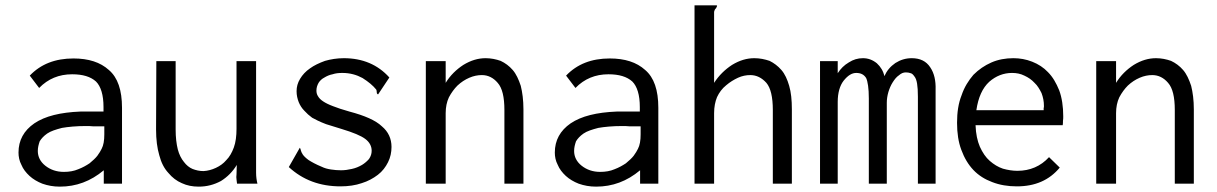

<svg xmlns="http://www.w3.org/2000/svg" viewBox="-20 -685 4540 716"><path d="M91 -403 126 -357C159 -391 200 -408 249 -408C289 -408 318 -399 338 -381C356 -363 366 -331 366 -286V-269H280C205 -266 148 -252 108 -225C69 -198 49 -162 49 -116C49 -101 52 -85 60 -70C66 -55 77 -41 90 -29C103 -17 120 -7 138 0C158 7 179 11 203 11C264 11 318 -9 367 -50V0H435V-283C435 -349 419 -396 386 -424C354 -453 310 -467 254 -467C186 -467 132 -446 91 -403ZM369 -214V-184C369 -161 366 -143 359 -130C356 -123 350 -114 343 -104C336 -95 326 -86 314 -76C302 -68 288 -60 272 -54C256 -47 238 -44 218 -44C191 -44 168 -52 149 -67C130 -82 121 -101 121 -122C121 -135 124 -146 128 -158C134 -168 143 -178 156 -187C169 -196 188 -202 211 -208C234 -212 264 -215 301 -215C309 -215 317 -215 326 -214H352Z M563 -457 562 -202C562 -165 566 -133 574 -106C581 -79 592 -57 608 -40C622 -23 639 -10 658 -2C677 7 698 11 721 11C751 11 778 4 804 -10C828 -25 848 -45 863 -70L862 -35C861 -28 861 -21 862 -16C863 -10 863 -5 864 0H940C937 -12 935 -26 935 -41V-457H862V-205C862 -178 859 -154 852 -135C845 -116 836 -100 824 -88C813 -75 800 -66 785 -59C770 -52 755 -48 739 -47C724 -47 711 -50 698 -55C686 -60 675 -69 666 -81C656 -93 648 -109 643 -128C638 -148 635 -173 635 -202V-457Z M1432 -396C1389 -444 1332 -468 1262 -468C1237 -468 1213 -464 1192 -458C1170 -450 1151 -441 1136 -430C1120 -419 1108 -406 1099 -391C1090 -376 1086 -361 1086 -345C1086 -330 1089 -317 1094 -304C1099 -292 1106 -281 1115 -272C1124 -262 1133 -254 1144 -246C1155 -240 1172 -231 1196 -222C1205 -219 1225 -213 1254 -204C1297 -191 1326 -179 1342 -167C1358 -155 1366 -140 1366 -123C1366 -112 1363 -102 1356 -92C1349 -84 1340 -76 1330 -70C1318 -63 1306 -58 1292 -55C1279 -52 1265 -50 1252 -50C1239 -50 1227 -51 1214 -53C1201 -55 1190 -58 1180 -63C1158 -72 1142 -81 1131 -88C1120 -96 1113 -103 1109 -109C1105 -115 1103 -120 1102 -124C1101 -129 1100 -132 1098 -134L1057 -62C1109 -14 1173 10 1250 10C1279 10 1306 6 1329 -2C1352 -9 1372 -20 1389 -33C1406 -46 1418 -62 1427 -80C1436 -98 1440 -117 1440 -137C1440 -168 1428 -194 1404 -214C1381 -236 1340 -254 1283 -269C1258 -276 1237 -283 1222 -289C1206 -295 1194 -301 1185 -307C1176 -313 1170 -319 1166 -326C1162 -332 1160 -339 1160 -347C1160 -358 1163 -367 1168 -376C1173 -384 1180 -391 1190 -396C1198 -401 1209 -406 1220 -408C1232 -412 1244 -413 1257 -413C1285 -413 1310 -406 1332 -394C1354 -380 1371 -366 1383 -351C1384 -349 1385 -346 1385 -341C1385 -336 1387 -334 1390 -333Z M1568 0H1642V-263C1642 -285 1646 -305 1654 -322C1663 -339 1674 -354 1686 -366C1700 -379 1714 -388 1730 -395C1746 -402 1762 -405 1777 -405C1800 -405 1820 -395 1836 -376C1853 -357 1861 -323 1861 -275V0H1932V-277C1932 -312 1928 -341 1922 -365C1914 -389 1905 -409 1892 -424C1879 -439 1864 -450 1847 -458C1830 -464 1811 -468 1791 -468C1763 -468 1736 -460 1708 -443C1682 -426 1659 -404 1642 -376V-457H1568Z M2091 -403 2126 -357C2159 -391 2200 -408 2249 -408C2289 -408 2318 -399 2338 -381C2356 -363 2366 -331 2366 -286V-269H2280C2205 -266 2148 -252 2108 -225C2069 -198 2049 -162 2049 -116C2049 -101 2052 -85 2060 -70C2066 -55 2077 -41 2090 -29C2103 -17 2120 -7 2138 0C2158 7 2179 11 2203 11C2264 11 2318 -9 2367 -50V0H2435V-283C2435 -349 2419 -396 2386 -424C2354 -453 2310 -467 2254 -467C2186 -467 2132 -446 2091 -403ZM2369 -214V-184C2369 -161 2366 -143 2359 -130C2356 -123 2350 -114 2343 -104C2336 -95 2326 -86 2314 -76C2302 -68 2288 -60 2272 -54C2256 -47 2238 -44 2218 -44C2191 -44 2168 -52 2149 -67C2130 -82 2121 -101 2121 -122C2121 -135 2124 -146 2128 -158C2134 -168 2143 -178 2156 -187C2169 -196 2188 -202 2211 -208C2234 -212 2264 -215 2301 -215C2309 -215 2317 -215 2326 -214H2352Z M2570 0H2643V-263C2643 -286 2647 -306 2654 -323C2662 -340 2673 -355 2688 -367C2702 -379 2717 -388 2732 -395C2747 -402 2763 -405 2778 -405C2801 -405 2821 -395 2838 -376C2854 -357 2862 -323 2862 -275V0H2933V-277C2933 -312 2930 -341 2923 -365C2916 -389 2907 -409 2894 -424C2881 -439 2866 -450 2850 -458C2832 -464 2814 -468 2793 -468C2765 -468 2738 -460 2710 -443C2684 -426 2661 -404 2643 -376V-641C2644 -646 2646 -651 2650 -654C2652 -658 2654 -661 2654 -663V-664C2653 -664 2653 -664 2653 -665H2570Z M3038 0H3104V-305C3104 -339 3112 -366 3126 -384C3142 -404 3157 -413 3173 -413C3190 -413 3202 -407 3210 -394C3216 -381 3220 -356 3220 -318V0H3287V-302C3287 -315 3289 -328 3293 -342C3297 -355 3302 -367 3309 -378C3316 -389 3323 -398 3332 -404C3341 -412 3349 -415 3358 -415C3365 -415 3371 -414 3376 -412C3381 -411 3385 -407 3390 -400C3395 -394 3398 -385 3400 -373C3402 -361 3403 -345 3403 -324V0H3469V-351C3470 -384 3464 -412 3449 -434C3434 -457 3411 -468 3380 -468C3358 -468 3338 -462 3319 -450C3300 -437 3287 -421 3278 -401C3274 -420 3264 -436 3250 -449C3234 -462 3217 -468 3198 -468C3179 -468 3162 -463 3145 -452C3128 -442 3115 -429 3104 -412V-457H3038Z M3759 -468C3730 -468 3702 -463 3677 -452C3652 -441 3630 -426 3610 -406C3592 -385 3576 -360 3566 -330C3554 -300 3549 -266 3549 -227C3549 -189 3554 -155 3565 -126C3576 -96 3591 -71 3610 -51C3629 -31 3653 -16 3680 -6C3708 5 3739 10 3772 10C3840 10 3893 -13 3932 -60L3892 -99C3861 -65 3821 -48 3774 -48C3756 -48 3738 -51 3720 -56C3702 -62 3686 -72 3671 -85C3656 -98 3644 -116 3634 -138C3625 -159 3619 -186 3618 -218H3943C3944 -223 3944 -229 3944 -234C3945 -240 3945 -246 3945 -251C3945 -288 3940 -321 3930 -348C3919 -375 3906 -398 3888 -416C3872 -433 3852 -446 3829 -455C3806 -464 3783 -468 3759 -468ZM3621 -274C3628 -322 3644 -357 3669 -380C3694 -402 3723 -413 3754 -413C3771 -413 3786 -410 3800 -403C3815 -396 3827 -388 3838 -376C3849 -366 3857 -352 3864 -338C3870 -322 3873 -307 3873 -290C3873 -287 3873 -284 3872 -282V-274Z M4068 0H4142V-263C4142 -285 4146 -305 4154 -322C4163 -339 4174 -354 4186 -366C4200 -379 4214 -388 4230 -395C4246 -402 4262 -405 4277 -405C4300 -405 4320 -395 4336 -376C4353 -357 4361 -323 4361 -275V0H4432V-277C4432 -312 4428 -341 4422 -365C4414 -389 4405 -409 4392 -424C4379 -439 4364 -450 4347 -458C4330 -464 4311 -468 4291 -468C4263 -468 4236 -460 4208 -443C4182 -426 4159 -404 4142 -376V-457H4068Z"/></svg>

Font: Inconsolatazi4
Style: Regular
Weight: 400
Designer: Raph Levien, Kirill Tkachev
Foundry: Cyreal
Version: Version 1.013